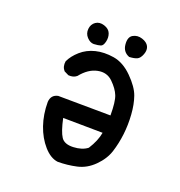

<svg xmlns="http://www.w3.org/2000/svg" viewBox="-110 -675 721 770"><g transform="rotate(20 250.0 -289.5)"><path d="M218.8 2Q187.5 -2 159.2 -34.2Q130.9 -66.4 115.2 -111.8Q99.6 -157.2 99.6 -210Q101.6 -241.2 130.9 -247.1L354.5 -245.1Q354.5 -303.7 344.7 -328.1Q335 -352.5 309.1 -377.9Q283.2 -403.3 245.1 -395.5Q207 -387.7 175.8 -348.6Q162.1 -336.9 140.6 -338.9L121.1 -348.6Q107.4 -364.3 111.3 -387.7Q123 -413.1 148.4 -435.5Q173.8 -458 209 -466.8Q244.1 -475.6 286.6 -468.8Q329.1 -461.9 367.2 -423.8Q405.3 -385.7 417 -352.5Q428.7 -319.3 431.6 -276.4Q434.6 -233.4 429.7 -192.4Q424.8 -151.4 413.1 -114.7Q401.4 -78.1 370.1 -46.9Q338.9 -15.6 299.3 -6.8Q259.8 2 218.8 2ZM317.4 -93.8Q342.8 -133.8 348.6 -168.9L179.7 -170.9Q191.4 -116.2 205.6 -94.7Q219.7 -73.2 257.3 -74.7Q294.9 -76.2 317.4 -93.8ZM193.4 -491.2Q177.7 -491.2 164.1 -505.9Q150.4 -520.5 152.3 -541Q154.3 -561.5 169.9 -572.3Q185.5 -583 207 -576.2Q228.5 -569.3 234.9 -552.7Q241.2 -536.1 236.8 -517.6Q232.4 -499 222.7 -495.6Q212.9 -492.2 193.4 -491.2ZM344.7 -491.2Q316.4 -502 313.5 -533.2Q310.5 -564.5 328.6 -574.7Q346.7 -585 368.2 -578.1Q389.6 -571.3 397 -556.6Q404.3 -542 397 -522.5Q389.6 -502.9 377.9 -497.6Q366.2 -492.2 344.7 -491.2Z"/></g></svg>

Font: JasonHandwriting4
Style: Regular
Weight: 400
Version: Version 1.01.21